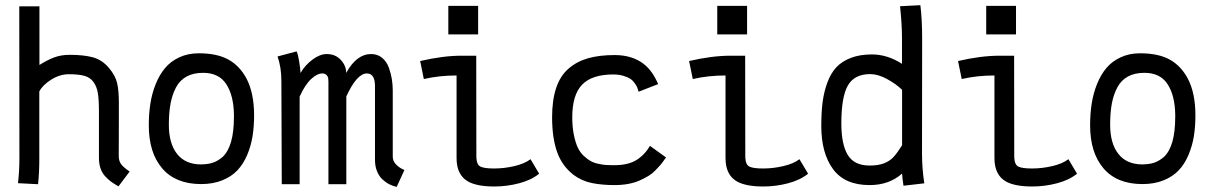

<svg xmlns="http://www.w3.org/2000/svg" viewBox="-20 -709 4698 739"><path d="M360.8 -281.2Q360.8 -325.2 356.7 -350.6Q352.5 -376 339.6 -393.6Q326.7 -411.1 304.7 -417.2Q282.7 -423.3 245.1 -423.3Q210 -423.3 176.8 -402.3Q143.6 -381.3 131.3 -356.9V-96.7Q131.3 -44.9 126.5 0L49.3 -3.9Q54.7 -52.2 54.7 -99.6L54.2 -684.6H131.8V-459Q161.1 -477.5 188 -487.8Q214.8 -498 248.5 -498Q302.2 -498 337.9 -488.3Q373.5 -478.5 399.9 -446.8Q423.8 -418.5 430.7 -389.6Q437.5 -360.8 437.5 -313.5V-281.2Q437.5 -238.3 437.3 -185.5Q437 -132.8 437 -108.9Q437 -89.4 446.5 -76.7Q456.1 -64 479 -48.8L436 8.3Q418.9 -1.5 407.5 -9.8Q396 -18.1 384.3 -31Q372.6 -43.9 366.7 -61.5Q360.8 -79.1 360.8 -101.6Z M836.9 -105Q880.4 -146 880.4 -258.8Q880.4 -258.8 880.4 -267.6Q879.4 -340.8 851.1 -384.8Q822.8 -428.7 761.7 -428.7Q724.6 -428.7 698.5 -414.6Q672.4 -400.4 657.7 -373Q643.1 -345.7 636.5 -310.8Q629.9 -275.9 629.9 -229Q629.9 -156.7 661.6 -116.5Q693.4 -76.2 753.9 -76.2Q781.7 -76.7 800 -83Q818.4 -89.4 836.9 -105ZM752.9 -0.5Q655.3 -1 604 -61.3Q552.7 -121.6 552.7 -226.6Q552.7 -271 558.8 -310.3Q564.9 -349.6 579.3 -385.5Q593.8 -421.4 615.5 -447.3Q637.2 -473.1 670.4 -488.5Q703.6 -503.9 745.1 -503.9Q815.4 -503.9 859.1 -479.7Q902.8 -455.6 929.2 -405.8Q958 -350.1 958 -265.1Q958 -221.2 951.9 -183.8Q945.8 -146.5 931.2 -112.1Q916.5 -77.6 893.8 -53.5Q871.1 -29.3 835.4 -14.9Q799.8 -0.5 753.9 -0.5Z M1408.7 -501Q1433.6 -501 1451.2 -486.1Q1468.8 -471.2 1477.1 -447.5Q1485.4 -423.8 1488.5 -402.8Q1491.7 -381.8 1491.7 -360.8V-105.5Q1491.7 -88.4 1505.4 -75Q1519 -61.5 1536.6 -54.7L1506.8 10.3Q1492.7 7.3 1479 0.5Q1465.3 -6.3 1452.4 -18.1Q1439.5 -29.8 1431.4 -49.3Q1423.3 -68.8 1423.3 -93.3V-94.2V-371.1V-377.4Q1423.3 -426.3 1392.1 -426.3Q1353.5 -426.3 1313 -337.9V0H1244.1V-393.6Q1244.1 -402.8 1243.2 -408.7Q1242.2 -414.6 1236.6 -420.4Q1231 -426.3 1220.7 -426.3Q1200.7 -426.3 1177.5 -404.8Q1154.3 -383.3 1133.3 -337.4V0H1064.5L1063 -397.9Q1063 -449.7 1048.3 -491.7L1121.6 -511.2Q1127 -500.5 1131.3 -473.6Q1135.7 -446.8 1136.7 -428.2Q1154.3 -458.5 1182.9 -479.7Q1211.4 -501 1237.3 -501Q1271 -501 1291.7 -478.5Q1312.5 -456.1 1312.5 -428.2Q1352.1 -501 1408.7 -501Z M1705.6 -686.5H1820.3V-576.7H1705.6ZM1756.3 -494.6H1813L1813.5 -102.5Q1814.9 -74.7 1829.6 -67.6Q1844.2 -60.5 1882.3 -60.5Q1920.4 -60.5 1959.5 -69.6Q1998.5 -78.6 2022 -96.2L2055.2 -40.5Q2025.4 -16.1 1978.5 -3.7Q1931.6 8.8 1882.8 8.8Q1816.9 8.8 1782.7 -9.8Q1737.3 -34.7 1737.3 -100.6V-418.5Q1670.4 -418.5 1611.3 -404.8L1597.2 -474.1Q1685.5 -494.6 1756.3 -494.6Z M2182.6 -257.3Q2182.6 -220.2 2188.7 -190.4Q2194.8 -160.6 2203.6 -141.6Q2212.4 -122.6 2226.8 -109.1Q2241.2 -95.7 2253.7 -88.9Q2266.1 -82 2283.7 -78.4Q2301.3 -74.7 2311.8 -74Q2322.3 -73.2 2337.4 -73.2H2343.8Q2397 -73.2 2428.7 -92.5Q2460.4 -111.8 2481.9 -147.5L2543.5 -103Q2542.5 -102.1 2534.9 -91.1Q2527.3 -80.1 2520.8 -72.8Q2514.2 -65.4 2502 -52.7Q2489.7 -40 2475.3 -31.5Q2460.9 -22.9 2442.1 -14.4Q2423.3 -5.9 2398.4 -1.2Q2373.5 3.4 2345.7 3.4Q2297.4 3.4 2258.5 -4.4Q2219.7 -12.2 2188 -35.6Q2142.6 -70.8 2123.8 -125.2Q2105 -179.7 2105 -257.3Q2105 -323.7 2120.6 -370.4Q2136.2 -417 2168 -444.6Q2199.7 -472.2 2242.9 -484.6Q2286.1 -497.1 2345.7 -497.1Q2413.1 -497.1 2457.5 -462.9Q2491.2 -437 2513.2 -385.3L2438 -356Q2435.5 -364.7 2433.3 -370.8Q2431.2 -377 2423.8 -387.7Q2416.5 -398.4 2407 -405Q2397.5 -411.6 2379.9 -417Q2362.3 -422.4 2340.3 -422.4Q2258.8 -422.4 2220.7 -383.3Q2182.6 -344.2 2182.6 -257.3Z M2740.7 -686.5H2855.5V-576.7H2740.7ZM2791.5 -494.6H2848.1L2848.6 -102.5Q2850.1 -74.7 2864.7 -67.6Q2879.4 -60.5 2917.5 -60.5Q2955.6 -60.5 2994.6 -69.6Q3033.7 -78.6 3057.1 -96.2L3090.3 -40.5Q3060.5 -16.1 3013.7 -3.7Q2966.8 8.8 2918 8.8Q2852.1 8.8 2817.9 -9.8Q2772.5 -34.7 2772.5 -100.6V-418.5Q2705.6 -418.5 2646.5 -404.8L2632.3 -474.1Q2720.7 -494.6 2791.5 -494.6Z M3218.3 -233.4Q3218.3 -153.8 3242.9 -112.8Q3267.6 -71.8 3327.1 -71.8Q3360.4 -71.8 3382.3 -80.3Q3404.3 -88.9 3418.7 -104.2Q3433.1 -119.6 3452.1 -149.9V-363.3Q3429.2 -385.7 3394.3 -404.8Q3359.4 -423.8 3329.1 -423.8Q3269 -423.8 3243.7 -380.4Q3218.3 -336.9 3218.3 -233.4ZM3528.8 -130.4V-117.7Q3528.8 -60.5 3537.6 -3.4L3457.5 5.9Q3452.6 -26.4 3452.1 -41Q3402.3 3.4 3327.1 3.4Q3231.4 3.4 3186.3 -58.1Q3141.1 -119.6 3141.1 -224.1Q3141.1 -276.4 3146.2 -316.2Q3151.4 -356 3164.6 -391.6Q3177.7 -427.2 3199.2 -450.2Q3220.7 -473.1 3255.1 -486.3Q3289.6 -499.5 3335.9 -499.5Q3395.5 -499.5 3451.7 -463.4V-564.5Q3451.7 -613.8 3444.3 -685.1L3522.5 -689Q3529.3 -633.3 3529.3 -562.5Z M3775.9 -686.5H3890.6V-576.7H3775.9ZM3826.7 -494.6H3883.3L3883.8 -102.5Q3885.3 -74.7 3899.9 -67.6Q3914.6 -60.5 3952.6 -60.5Q3990.7 -60.5 4029.8 -69.6Q4068.8 -78.6 4092.3 -96.2L4125.5 -40.5Q4095.7 -16.1 4048.8 -3.7Q4002 8.8 3953.1 8.8Q3887.2 8.8 3853 -9.8Q3807.6 -34.7 3807.6 -100.6V-418.5Q3740.7 -418.5 3681.6 -404.8L3667.5 -474.1Q3755.9 -494.6 3826.7 -494.6Z M4460 -105Q4503.4 -146 4503.4 -258.8Q4503.4 -258.8 4503.4 -267.6Q4502.4 -340.8 4474.1 -384.8Q4445.8 -428.7 4384.8 -428.7Q4347.7 -428.7 4321.5 -414.6Q4295.4 -400.4 4280.8 -373Q4266.1 -345.7 4259.5 -310.8Q4252.9 -275.9 4252.9 -229Q4252.9 -156.7 4284.7 -116.5Q4316.4 -76.2 4377 -76.2Q4404.8 -76.7 4423.1 -83Q4441.4 -89.4 4460 -105ZM4376 -0.5Q4278.3 -1 4227.1 -61.3Q4175.8 -121.6 4175.8 -226.6Q4175.8 -271 4181.9 -310.3Q4188 -349.6 4202.4 -385.5Q4216.8 -421.4 4238.5 -447.3Q4260.3 -473.1 4293.5 -488.5Q4326.7 -503.9 4368.2 -503.9Q4438.5 -503.9 4482.2 -479.7Q4525.9 -455.6 4552.2 -405.8Q4581.1 -350.1 4581.1 -265.1Q4581.1 -221.2 4575 -183.8Q4568.8 -146.5 4554.2 -112.1Q4539.6 -77.6 4516.8 -53.5Q4494.1 -29.3 4458.5 -14.9Q4422.9 -0.5 4377 -0.5Z"/></svg>

Font: FantasqueSansM Nerd Font
Style: Regular
Weight: 400
Monospace: yes
Designer: Jany Belluz
Version: Version 1.8.0 ; ttfautohint (v1.8.2);Nerd Fonts 3.4.0